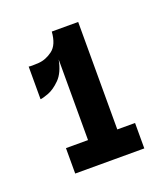

<svg xmlns="http://www.w3.org/2000/svg" viewBox="-67 -738 323 376"><g transform="rotate(-20 94.0 -550.5)"><path d="M75 -424V-633Q70 -607 57 -594Q44 -581 31.5 -576.5Q19 -572 15 -572V-640Q20 -639 35.5 -640Q51 -641 65 -651.5Q79 -662 81 -689H136V-424ZM29 -412V-465H173V-412Z"/></g></svg>

Font: Darker Grotesque ExtraBold
Style: Regular
Weight: 800
Designer: Gabriel Lam
Foundry: TypeRant
Version: Version 1.000;gftools[0.9.28]